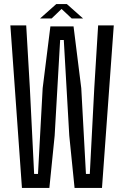

<svg xmlns="http://www.w3.org/2000/svg" viewBox="-20 -925 609 945"><path d="M88 0 31 -800H109L127 -491L148 -69H167L190 -491L228 -795H342L380 -491L403 -69H422L444 -491L463 -800H540L482 0H347L321 -257L294 -728H276L249 -257L223 0ZM177 -834 257 -905H309L389 -834H333L283 -881L234 -834Z"/></svg>

Font: Big Shoulders Display Medium
Style: Regular
Weight: 500
Designer: Patric King
Foundry: XO Type Co
Version: Version 1.000; ttfautohint (v1.8.2)